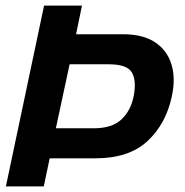

<svg xmlns="http://www.w3.org/2000/svg" viewBox="-20 -664 658 684"><path d="M1 0 137 -644H272L251 -542H418Q490 -542 533 -513Q576 -484 591 -434Q606 -384 592 -320Q571 -222 505 -161Q439 -100 320 -100H157L136 0ZM179 -207H314Q378 -207 411.5 -237.5Q445 -268 456 -320Q467 -376 450 -405.5Q433 -435 368 -435H228Z"/></svg>

Font: Kanit Medium
Style: Italic
Weight: 500
Italic angle: -12°
Designer: Katatrad Team
Foundry: CadsonDemak
Version: Version 2.000; ttfautohint (v1.8.3)